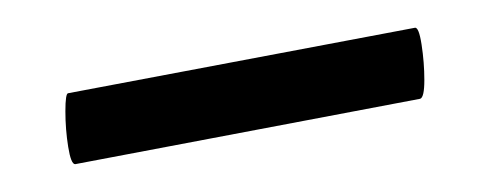

<svg xmlns="http://www.w3.org/2000/svg" viewBox="-20 -282 345 138"><path d="M34 -164Q31 -164 29 -176.5Q27 -189 27 -202Q27 -215 29 -215L278 -262Q281 -263 283 -250Q285 -237 285 -224.5Q285 -212 282 -211Z"/></svg>

Font: Cormorant Garamond Light
Style: Italic
Weight: 300
Italic angle: -10°
Designer: Christian Thalmann (Catharsis Fonts)
Foundry: Catharsis Fonts
Version: Version 4.001